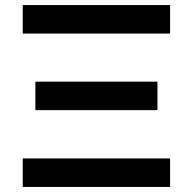

<svg xmlns="http://www.w3.org/2000/svg" viewBox="-20 -740 763 760"><path d="M70 -607.2V-720H653.3V-607.2ZM70 0V-112.8H653.3V0ZM120 -304V-416.8H603.3V-304Z"/></svg>

Font: Vela Sans GX ExtLt
Style: Regular
Weight: 200
Designer: Principal design: Mikhail Sharanda - project Manrope.
Design modification: Ravid Balaliev
Foundry: Mikhail Sharanda
Version: Version 1.001